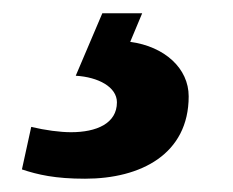

<svg xmlns="http://www.w3.org/2000/svg" viewBox="-20 -29 351 289"><path d="M108 240C192 240 264 203 264 116C264 74 228 41 176 34L194 -9H134L94 85C128 87 156 102 156 125C156 157 125 170 87 170C70 170 48 167 27 162L13 226C37 234 63 240 108 240Z"/></svg>

Font: Noto Serif SemiCondensed Black
Style: Italic
Weight: 900
Width: 4
Italic angle: -12°
Designer: Monotype Design Team
Foundry: Monotype Imaging Inc.
Version: Version 2.014